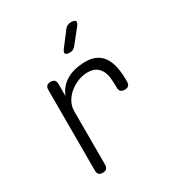

<svg xmlns="http://www.w3.org/2000/svg" viewBox="-186 -909 972 1043"><g transform="rotate(-30 300.0 -387.5)"><path d="M155 10Q138 10 130.5 2Q123 -6 123 -22V-528Q123 -544 131 -552Q139 -560 155 -560Q172 -560 179.5 -552Q187 -544 187 -528V-452Q206 -503 254 -531.5Q302 -560 374 -560Q417 -560 444.5 -544Q472 -528 487.5 -501.5Q503 -475 509.5 -439Q516 -403 516 -364V-353Q516 -337 508 -329Q500 -321 484 -321Q467 -321 459 -329Q451 -337 451 -353V-364Q451 -391 448 -416Q445 -441 434.5 -460.5Q424 -480 405 -492Q386 -504 354 -504Q325 -504 296 -493Q267 -482 242.5 -462.5Q218 -443 202.5 -416Q187 -389 187 -356V-22Q187 -6 179 2Q171 10 155 10ZM326 -645Q304 -645 299.5 -654Q295 -663 309 -681L373 -765Q380 -775 390 -780Q400 -785 412 -785Q437 -785 441 -775.5Q445 -766 430 -747L363 -663Q356 -654 347 -649.5Q338 -645 326 -645Z"/></g></svg>

Font: Maple Mono ExtraLight
Style: Regular
Weight: 275
Monospace: yes
Designer: subframe7536
Version: Version 7.000